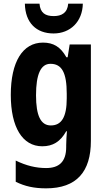

<svg xmlns="http://www.w3.org/2000/svg" viewBox="-20 -790 580 1050"><path d="M433 -770H353C349 -719 316 -702 274 -702C228 -702 200 -719 196 -770H116C118 -665 179 -607 273 -607C364 -607 431 -671 433 -770ZM215 -557C104 -557 39 -452 39 -271C39 -94 103 10 211 10C269 10 310 -15 342 -72H346C344 -49 342 -18 342 4V14C342 96 302 129 232 129C177 129 123 116 66 88V204C116 229 167 240 232 240C400 240 477 148 477 -19V-547H361L350 -477H343C311 -534 272 -557 215 -557ZM256 -441C318 -441 345 -393 345 -277V-252C345 -149 316 -104 258 -104C203 -104 177 -157 177 -269C177 -384 203 -441 256 -441Z"/></svg>

Font: Noto Sans Arabic UI Cn
Style: Bold
Weight: 700
Width: 3
Designer: Monotype Design Team, Nadine Chahine and Nizar Qandah
Foundry: Monotype Imaging Inc.
Version: Version 2.010